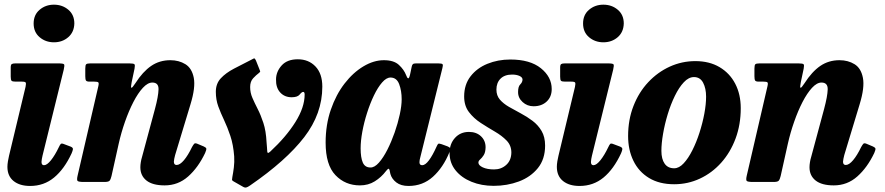

<svg xmlns="http://www.w3.org/2000/svg" viewBox="-20 -798 3882 842"><path d="M127.5 -695Q127.5 -733 153.8 -755.2Q180 -777.5 216.5 -777.5Q253.5 -777.5 279.8 -755.2Q306 -733 306 -695Q305 -657 279.2 -634.8Q253.5 -612.5 216.5 -612.5Q180 -612.5 153.8 -634.8Q127.5 -657 127.5 -695ZM259.5 -492.5 166.5 -115.5Q165 -110.5 163.5 -101Q162 -91.5 162 -88Q162 -73.5 173 -73.5Q186 -73.5 203.5 -95.2Q221 -117 238 -152.5Q243 -163.5 246.8 -167Q250.5 -170.5 262 -165.5L290 -155Q300.5 -150.5 299.8 -143.8Q299 -137 294 -125.5Q262 -56.5 217.2 -19.5Q172.5 17.5 112 17.5Q66.5 17.5 39.5 -4.2Q12.5 -26 12.5 -66.5Q12.5 -76.5 14.8 -90.8Q17 -105 19.5 -114.5L92 -417Q95 -431.5 92.8 -435.8Q90.5 -440 76 -440H49Q34.5 -440 30.8 -443.8Q27 -447.5 27 -462V-501.5Q27 -514 31.5 -517Q36 -520 48 -520H236Q258 -520 261 -515.8Q264 -511.5 259.5 -492.5Z M376.5 -520H547Q566 -520 569.5 -516.2Q573 -512.5 570 -497L557.5 -438Q552.5 -414 556.2 -413Q560 -412 574 -433.5Q606 -483.5 642.8 -508.8Q679.5 -534 727 -534Q764.5 -534 793 -516.5Q821.5 -499 829.8 -456.8Q838 -414.5 815.5 -341L748 -118Q746 -111.5 744.2 -102Q742.5 -92.5 742.5 -89Q742.5 -74.5 754.5 -74.5Q769 -74.5 786.8 -95.5Q804.5 -116.5 822 -153Q828 -164 832 -167.8Q836 -171.5 845.5 -167.5L874 -155.5Q884 -151 884.8 -146Q885.5 -141 879.5 -127Q849 -63 805 -24Q761 15 702 15Q649.5 15 622.5 -6.2Q595.5 -27.5 595.5 -64.5Q595.5 -74.5 597.5 -86.8Q599.5 -99 602.5 -108.5L659.5 -320Q674.5 -376 675.2 -406Q676 -436 648 -436Q628 -436 606.5 -412.8Q585 -389.5 565 -350.8Q545 -312 528.2 -264.2Q511.5 -216.5 500.5 -167.5L469 -26Q465.5 -11.5 460.8 -5.8Q456 0 438 0H348.5Q324 0 320 -4.8Q316 -9.5 320.5 -28.5L411 -419Q414.5 -433.5 411 -436.8Q407.5 -440 393.5 -440H373Q360 -440 357 -445Q354 -450 354 -464V-497Q354 -512.5 358 -516.2Q362 -520 376.5 -520Z M1259 -371.5Q1228 -371.5 1208.8 -392.5Q1189.5 -413.5 1190.5 -450.5Q1191 -484 1215.2 -511Q1239.5 -538 1286 -538Q1333.5 -538 1363.5 -506.5Q1393.5 -475 1393.5 -418Q1393.5 -299.5 1314.2 -196.5Q1235 -93.5 1076.5 15.5Q1066.5 22.5 1059.8 24.2Q1053 26 1043 19.5L1003.5 -3Q997.5 -6.5 997.5 -9.8Q997.5 -13 999 -22Q1002.5 -40 1005.5 -63.5Q1008.5 -87 1007 -112.5Q1003 -164 990.2 -202Q977.5 -240 962.8 -271Q948 -302 937.2 -331.5Q926.5 -361 926.5 -395.5Q926.5 -431 948.2 -454.5Q970 -478 1006.2 -497Q1042.5 -516 1085 -537.5Q1093.5 -542.5 1095.8 -542Q1098 -541.5 1102.5 -532.5L1117 -496Q1120.5 -488 1121 -485.2Q1121.5 -482.5 1115 -477.5Q1103.5 -469 1090.2 -454.8Q1077 -440.5 1077 -416.5Q1077 -391.5 1086.8 -369Q1096.5 -346.5 1110 -320.2Q1123.5 -294 1135 -259Q1146.5 -224 1149 -174Q1150 -163 1150.8 -151.8Q1151.5 -140.5 1152 -133.5Q1153 -127.5 1155.5 -127.2Q1158 -127 1165.5 -133.5Q1235 -198 1275.5 -262.8Q1316 -327.5 1316 -383.5Q1316 -395 1309.5 -395Q1303.5 -395 1294 -383.2Q1284.5 -371.5 1259 -371.5Z M1950.5 -129.5Q1923.5 -63.5 1878.8 -23Q1834 17.5 1771.5 17.5Q1738 17.5 1718 2Q1698 -13.5 1692 -35Q1690.5 -41.5 1689.8 -45.2Q1689 -49 1688.5 -52Q1686.5 -59 1683 -57.8Q1679.5 -56.5 1672.5 -47.5Q1652 -20.5 1623.5 -2.8Q1595 15 1558.5 15Q1494 15 1451 -30Q1408 -75 1408 -172.5Q1408 -251 1430.8 -317Q1453.5 -383 1491 -431.5Q1528.5 -480 1573.8 -507Q1619 -534 1663.5 -534Q1707 -534 1729.2 -513.5Q1751.5 -493 1761 -468.5Q1765.5 -455.5 1770 -454.5Q1774.5 -453.5 1778.5 -472L1785.5 -505.5Q1787 -513.5 1790.8 -516.8Q1794.5 -520 1805 -520H1902Q1918.5 -520 1921 -516Q1923.5 -512 1920 -499L1823 -107.5Q1821.5 -103 1820.5 -96.8Q1819.5 -90.5 1819.5 -86.5Q1819.5 -73.5 1831.5 -73.5Q1845 -73.5 1861 -94.8Q1877 -116 1894.5 -155Q1899 -165.5 1902.2 -167.5Q1905.5 -169.5 1917 -165.5L1943 -156Q1953 -152 1954.2 -147.2Q1955.5 -142.5 1950.5 -129.5ZM1741.5 -362.5Q1741.5 -400 1730.5 -429Q1719.5 -458 1692.5 -458Q1674.5 -458 1655.8 -436.5Q1637 -415 1620 -379.8Q1603 -344.5 1589.8 -303Q1576.5 -261.5 1569 -220.8Q1561.5 -180 1561.5 -147.5Q1561.5 -107 1571 -85.2Q1580.5 -63.5 1604.5 -63.5Q1622.5 -63 1641.8 -84.8Q1661 -106.5 1678.8 -141.5Q1696.5 -176.5 1710.8 -217.2Q1725 -258 1733.2 -296.2Q1741.5 -334.5 1741.5 -362.5Z M2222.5 -129Q2222.5 -160 2201.8 -181.5Q2181 -203 2150 -221Q2119 -239 2088.2 -259Q2057.5 -279 2036.5 -306.5Q2015.5 -334 2015.5 -375Q2015.5 -427 2043.5 -463.2Q2071.5 -499.5 2117.5 -518.2Q2163.5 -537 2218 -537Q2304.5 -537 2352 -498.8Q2399.5 -460.5 2399.5 -407.5Q2399.5 -373.5 2377.5 -352.8Q2355.5 -332 2320 -332Q2292 -332 2271.8 -350.5Q2251.5 -369 2252 -395Q2252 -418.5 2261.5 -427.8Q2271 -437 2271.5 -449Q2271.5 -459 2258.2 -465Q2245 -471 2226 -471Q2193 -471 2175 -453Q2157 -435 2157 -405Q2157 -379 2172.2 -361.2Q2187.5 -343.5 2211.8 -329.5Q2236 -315.5 2263.5 -301Q2291 -286.5 2315.2 -268.2Q2339.5 -250 2355 -223.8Q2370.5 -197.5 2370.5 -159.5Q2370.5 -100 2338.8 -60.8Q2307 -21.5 2255.5 -2.2Q2204 17 2145 17Q2091.5 17 2047.8 -0.8Q2004 -18.5 1977.8 -51Q1951.5 -83.5 1951.5 -127.5Q1951.5 -167 1975.2 -193.2Q1999 -219.5 2036.5 -219.5Q2069 -219.5 2089.2 -200.5Q2109.5 -181.5 2109.5 -152Q2109 -129.5 2101.2 -117.5Q2093.5 -105.5 2085.8 -99Q2078 -92.5 2078 -85Q2078 -73 2097.2 -64Q2116.5 -55 2147 -55Q2178 -55 2200 -74.8Q2222 -94.5 2222.5 -129Z M2537 -695Q2537 -733 2563.2 -755.2Q2589.5 -777.5 2626 -777.5Q2663 -777.5 2689.2 -755.2Q2715.5 -733 2715.5 -695Q2714.5 -657 2688.8 -634.8Q2663 -612.5 2626 -612.5Q2589.5 -612.5 2563.2 -634.8Q2537 -657 2537 -695ZM2669 -492.5 2576 -115.5Q2574.5 -110.5 2573 -101Q2571.5 -91.5 2571.5 -88Q2571.5 -73.5 2582.5 -73.5Q2595.5 -73.5 2613 -95.2Q2630.5 -117 2647.5 -152.5Q2652.5 -163.5 2656.2 -167Q2660 -170.5 2671.5 -165.5L2699.5 -155Q2710 -150.5 2709.2 -143.8Q2708.5 -137 2703.5 -125.5Q2671.5 -56.5 2626.8 -19.5Q2582 17.5 2521.5 17.5Q2476 17.5 2449 -4.2Q2422 -26 2422 -66.5Q2422 -76.5 2424.2 -90.8Q2426.5 -105 2429 -114.5L2501.5 -417Q2504.5 -431.5 2502.2 -435.8Q2500 -440 2485.5 -440H2458.5Q2444 -440 2440.2 -443.8Q2436.5 -447.5 2436.5 -462V-501.5Q2436.5 -514 2441 -517Q2445.5 -520 2457.5 -520H2645.5Q2667.5 -520 2670.5 -515.8Q2673.5 -511.5 2669 -492.5Z M2734.5 -201.5Q2734.5 -273 2758 -333.2Q2781.5 -393.5 2822.8 -437.5Q2864 -481.5 2917.2 -505.8Q2970.5 -530 3029.5 -530Q3090.5 -530 3135.2 -503.8Q3180 -477.5 3204.2 -431Q3228.5 -384.5 3228.5 -323.5Q3228.5 -251.5 3205.8 -190.5Q3183 -129.5 3142.8 -84.5Q3102.5 -39.5 3049.5 -14.8Q2996.5 10 2936.5 10Q2871.5 10 2826.2 -17.5Q2781 -45 2757.8 -92.8Q2734.5 -140.5 2734.5 -201.5ZM2880.5 -136.5Q2880.5 -100.5 2894.8 -80.2Q2909 -60 2936.5 -60Q2958 -60 2978.2 -81.8Q2998.5 -103.5 3016.2 -138.8Q3034 -174 3047.5 -216Q3061 -258 3068.8 -299.5Q3076.5 -341 3076.5 -374Q3076.5 -410.5 3063.5 -435.2Q3050.5 -460 3023.5 -460Q3000 -460 2978.8 -437.2Q2957.5 -414.5 2939.5 -377.5Q2921.5 -340.5 2908.2 -297Q2895 -253.5 2887.8 -211.2Q2880.5 -169 2880.5 -136.5Z M3311 -520H3481.5Q3500.5 -520 3504 -516.2Q3507.5 -512.5 3504.5 -497L3492 -438Q3487 -414 3490.8 -413Q3494.5 -412 3508.5 -433.5Q3540.5 -483.5 3577.2 -508.8Q3614 -534 3661.5 -534Q3699 -534 3727.5 -516.5Q3756 -499 3764.2 -456.8Q3772.5 -414.5 3750 -341L3682.5 -118Q3680.5 -111.5 3678.8 -102Q3677 -92.5 3677 -89Q3677 -74.5 3689 -74.5Q3703.5 -74.5 3721.2 -95.5Q3739 -116.5 3756.5 -153Q3762.5 -164 3766.5 -167.8Q3770.5 -171.5 3780 -167.5L3808.5 -155.5Q3818.5 -151 3819.2 -146Q3820 -141 3814 -127Q3783.5 -63 3739.5 -24Q3695.5 15 3636.5 15Q3584 15 3557 -6.2Q3530 -27.5 3530 -64.5Q3530 -74.5 3532 -86.8Q3534 -99 3537 -108.5L3594 -320Q3609 -376 3609.8 -406Q3610.5 -436 3582.5 -436Q3562.5 -436 3541 -412.8Q3519.5 -389.5 3499.5 -350.8Q3479.5 -312 3462.8 -264.2Q3446 -216.5 3435 -167.5L3403.5 -26Q3400 -11.5 3395.2 -5.8Q3390.5 0 3372.5 0H3283Q3258.5 0 3254.5 -4.8Q3250.5 -9.5 3255 -28.5L3345.5 -419Q3349 -433.5 3345.5 -436.8Q3342 -440 3328 -440H3307.5Q3294.5 -440 3291.5 -445Q3288.5 -450 3288.5 -464V-497Q3288.5 -512.5 3292.5 -516.2Q3296.5 -520 3311 -520Z"/></svg>

Font: Besley* Narrow
Style: Bold Italic
Weight: 700
Width: 4
Italic angle: -13°
Designer: Owen Earl
Foundry: indestructible type*
Version: Version 3.000; ttfautohint (v1.8.3)